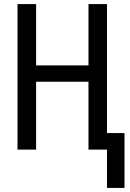

<svg xmlns="http://www.w3.org/2000/svg" viewBox="-20 -734 640 942"><path d="M504.9 -81.1H590.8V188H504.9V0H414.1V-333H157.2V0H65.9V-713.9H157.2V-413.1H414.1V-713.9H504.9Z"/></svg>

Font: Droid Sans Mono
Style: Regular
Weight: 400
Monospace: yes
Foundry: Ascender Corporation
Version: Version 1.00 build 112